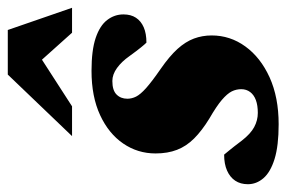

<svg xmlns="http://www.w3.org/2000/svg" viewBox="-150 -578 736 493"><g transform="rotate(-90 218.5 -332.0)"><path d="M67.5 -125Q71.5 -120 79 -111Q86.5 -102 103.5 -79.5Q121 -57 138.2 -47.8Q155.5 -38.5 174.5 -38.5Q194 -38.5 207.5 -43.5Q221 -48.5 228.2 -58.2Q235.5 -68 235.5 -81Q235.5 -94 229.8 -105.5Q224 -117 208 -130.8Q192 -144.5 160 -163Q129 -182 109 -202Q89 -222 79.8 -246Q70.5 -270 70.5 -301Q70.5 -347 96 -384.2Q121.5 -421.5 169 -443.5Q216.5 -465.5 282.5 -465.5Q335.5 -465.5 367.2 -454.8Q399 -444 413.2 -425.2Q427.5 -406.5 427.5 -383.5Q427.5 -364.5 419 -351.5Q410.5 -338.5 394.5 -331.5Q378.5 -324.5 355 -324.5Q350.5 -329 342.8 -338.5Q335 -348 320.5 -368Q306.5 -388 290 -400Q273.5 -412 256.5 -412Q232.5 -412 221.8 -401.2Q211 -390.5 211 -373.5Q211 -362 216.5 -351Q222 -340 238.5 -325.2Q255 -310.5 287.5 -288Q320 -265.5 338.8 -244.8Q357.5 -224 365.5 -202.5Q373.5 -181 373.5 -157Q373.5 -109.5 345.2 -70.5Q317 -31.5 265.8 -8.2Q214.5 15 145.5 15Q90 15 56.2 4.5Q22.5 -6 7 -24Q-8.5 -42 -8.5 -64Q-8.5 -83 0.5 -96.5Q9.5 -110 26.5 -117.5Q43.5 -125 67.5 -125ZM115 -515.5 273 -680.5H387.5L444.5 -515.5H380.5L290 -616.5H348L191.5 -515.5Z"/></g></svg>

Font: Newsreader 16pt 16pt ExtraBold
Style: Italic
Weight: 800
Italic angle: -17°
Version: Version 1.003